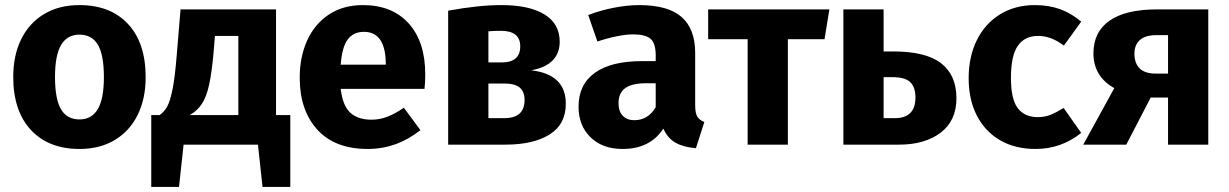

<svg xmlns="http://www.w3.org/2000/svg" viewBox="-20 -568 4825 754"><path d="M552 -265Q552 -180 520.5 -116.5Q489 -53 430.5 -18Q372 17 292 17Q171 17 101.5 -57.5Q32 -132 32 -266Q32 -351 63.5 -414.5Q95 -478 153.5 -513Q212 -548 292 -548Q414 -548 483 -473.5Q552 -399 552 -265ZM196 -266Q196 -179 219.5 -139Q243 -99 292 -99Q340 -99 364 -139.5Q388 -180 388 -265Q388 -352 364.5 -392Q341 -432 292 -432Q244 -432 220 -391.5Q196 -351 196 -266Z M1120 -116V166H1011L993 0H701L683 166H574V-116H607Q625 -129 636.5 -149.5Q648 -170 657.5 -217Q667 -264 674 -351L689 -531H1064V-116ZM916 -427H824L819 -365Q812 -285 801.5 -236.5Q791 -188 773 -160.5Q755 -133 725 -116H916Z M1647 -219H1318Q1326 -152 1356 -125Q1386 -98 1439 -98Q1471 -98 1501 -109.5Q1531 -121 1566 -145L1631 -57Q1538 17 1424 17Q1295 17 1226 -59Q1157 -135 1157 -263Q1157 -344 1186 -408.5Q1215 -473 1271 -510.5Q1327 -548 1405 -548Q1520 -548 1585 -476Q1650 -404 1650 -276Q1650 -243 1647 -219ZM1495 -321Q1493 -443 1409 -443Q1368 -443 1345.5 -413Q1323 -383 1318 -314H1495Z M2202 -161Q2202 -80 2138.5 -40Q2075 0 1965 0H1740V-526Q1859 -548 1950 -548Q2058 -548 2118 -511.5Q2178 -475 2178 -404Q2178 -359 2150 -330.5Q2122 -302 2066 -292Q2202 -276 2202 -161ZM1898 -445V-323H1954Q1986 -323 2004.5 -338.5Q2023 -354 2023 -386Q2023 -447 1947 -447Q1916 -447 1898 -445ZM2040 -175Q2040 -208 2021 -224Q2002 -240 1961 -240H1898V-104H1960Q2040 -104 2040 -175Z M2746 -89 2713 14Q2664 10 2633 -7.5Q2602 -25 2585 -63Q2533 17 2425 17Q2346 17 2299 -29Q2252 -75 2252 -149Q2252 -236 2316 -282Q2380 -328 2501 -328H2555V-351Q2555 -398 2535 -415.5Q2515 -433 2465 -433Q2439 -433 2402 -425.5Q2365 -418 2326 -405L2290 -509Q2340 -528 2392.5 -538Q2445 -548 2490 -548Q2604 -548 2657 -501Q2710 -454 2710 -360V-154Q2710 -124 2718.5 -110Q2727 -96 2746 -89ZM2555 -147V-241H2516Q2462 -241 2435.5 -222Q2409 -203 2409 -163Q2409 -131 2425.5 -113.5Q2442 -96 2471 -96Q2525 -96 2555 -147Z M3218 -414H3074V0H2916V-414H2761V-531H3237Z M3736 -182Q3736 -94 3674 -47Q3612 0 3511 0H3292V-531H3450V-366H3487Q3616 -366 3676 -319.5Q3736 -273 3736 -182ZM3575 -185Q3575 -226 3554.5 -245.5Q3534 -265 3485 -265H3450V-104H3494Q3575 -104 3575 -185Z M4226 -483 4158 -389Q4108 -427 4057 -427Q4004 -427 3977 -388Q3950 -349 3950 -262Q3950 -178 3977 -143Q4004 -108 4055 -108Q4082 -108 4104 -116.5Q4126 -125 4157 -144L4226 -46Q4147 17 4047 17Q3966 17 3907 -17.5Q3848 -52 3816 -114.5Q3784 -177 3784 -261Q3784 -345 3816 -410Q3848 -475 3907 -511.5Q3966 -548 4044 -548Q4099 -548 4143 -532Q4187 -516 4226 -483Z M4725 -531V0H4567V-185H4499L4403 0H4234L4356 -222Q4317 -243 4295.5 -277.5Q4274 -312 4274 -358Q4274 -443 4337.5 -487Q4401 -531 4522 -531ZM4567 -279V-430H4521Q4478 -430 4456.5 -411Q4435 -392 4435 -357Q4435 -320 4455.5 -299.5Q4476 -279 4518 -279Z"/></svg>

Font: FiraGOUPP
Style: Bold
Weight: 700
Designer: bBox Type
Foundry: bBox Type GmbH
Version: Version 1.001